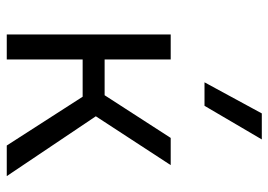

<svg xmlns="http://www.w3.org/2000/svg" viewBox="-133 -661 794 568"><g transform="rotate(90 264.0 -377.0)"><path d="M410.5 0 243 -260.5 388 -485H468.5L324 -263.5L501 0ZM82 0V-485H156V-289.5H300.5V-224.5H156V0ZM223.5 -585 315.5 -754.5H392.5L293 -585Z"/></g></svg>

Font: Geologica Cursive ExtraLight
Style: Regular
Weight: 250
Designer: Sindre Bremnes, Frode Helland
Foundry: Monokrom Skriftforlag AS
Version: Version 1.010;gftools[0.9.28]